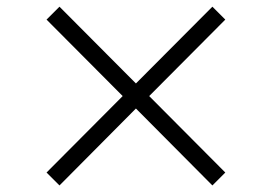

<svg xmlns="http://www.w3.org/2000/svg" viewBox="-20 -590 821 580"><path d="M621.6 -29.8 390.6 -262.2 159.7 -29.8 120.6 -68.8 350.6 -299.8 120.6 -530.8 159.7 -569.8 390.6 -337.9 621.6 -569.8 660.6 -530.8 430.7 -299.8 660.6 -68.8Z"/></svg>

Font: BabelStone Ogham Fixed
Style: Regular
Weight: 400
Monospace: yes
Designer: Andrew West
Foundry: BabelStone
Version: Version 2.02 March 14, 2022